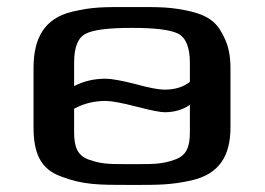

<svg xmlns="http://www.w3.org/2000/svg" viewBox="-20 -514 750 544"><path d="M633 -321C633 -353 628 -380 618 -402C599 -445 578 -467 523 -481C463 -495 433 -494 354 -494C275 -494 244 -495 185 -481C105 -462 75 -405 75 -321V-153C75 -82 94 -35 153 -14C216 10 258 10 354 10C430 10 465 10 523 -3C601 -21 633 -72 633 -153ZM518 -140C518 -100 510 -74 476 -62C438 -48 413 -49 354 -49C294 -49 269 -48 231 -62C198 -74 190 -100 190 -140V-206C218 -221 247 -228 279 -228C295 -228 324 -223 366 -212C408 -201 435 -196 446 -196C474 -196 498 -203 518 -217ZM190 -336C190 -381 201 -408 224 -419C246 -430 290 -435 354 -435C418 -435 461 -430 484 -419C506 -408 518 -381 518 -336V-282C499 -267 475 -260 446 -260C430 -260 403 -265 363 -276C324 -286 295 -291 279 -291C246 -291 217 -284 190 -270Z"/></svg>

Font: Gamestation Extended
Style: Regular
Weight: 400
Width: 7
Designer: Jonas Hecksher
Foundry: Jonas Hecksher, Playtypeª, e-types AS
Version: Version 1.003